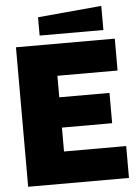

<svg xmlns="http://www.w3.org/2000/svg" viewBox="-58 -914 697 960"><g transform="rotate(-5 290.0 -434.5)"><path d="M44 0V-700H540V-540H238V-432H490V-280H238V-160H550V0ZM167 -748V-840L487 -869V-748Z"/></g></svg>

Font: Tektur ExtraBold
Style: Regular
Weight: 800
Designer: Adam Jagosz
Foundry: Adam Jagosz
Version: Version 1.005;gftools[0.9.30]